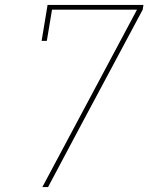

<svg xmlns="http://www.w3.org/2000/svg" viewBox="-20 -755 640 775"><path d="M151 0 533 -716H190L169 -590H148L172 -735H559L556 -716L301 -239L174 0Z"/></svg>

Font: Iosevka Slab Thin Extended
Style: Italic
Weight: 100
Width: 7
Italic angle: -9°
Monospace: yes
Designer: Belleve Invis
Foundry: Belleve Invis
Version: Version 11.1.0; ttfautohint (v1.8.3)